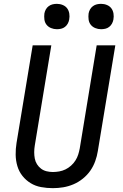

<svg xmlns="http://www.w3.org/2000/svg" viewBox="-20 -971 640 999"><path d="M255 8Q224 8 194 2.5Q164 -3 139.5 -18Q115 -33 97 -55.5Q79 -78 70.5 -106.5Q62 -135 61.5 -165.5Q61 -196 66 -227L150 -735H247L161 -214Q158 -196 158 -179Q158 -162 161 -146Q164 -130 172.5 -116.5Q181 -103 193.5 -93.5Q206 -84 222 -80Q238 -76 255 -76Q271 -76 288 -79Q305 -82 320.5 -89.5Q336 -97 349.5 -109Q363 -121 372.5 -136Q382 -151 387 -167Q392 -183 395 -199L483 -735H580L489 -185Q485 -159 475.5 -132.5Q466 -106 450 -83Q434 -60 411 -41.5Q388 -23 362 -12Q336 -1 309 3.5Q282 8 255 8ZM506 -819Q490 -819 475.5 -825Q461 -831 452 -842.5Q443 -854 441 -869.5Q439 -885 441 -901Q443 -912 448.5 -922Q454 -932 463.5 -939Q473 -946 484 -948.5Q495 -951 506 -951Q522 -951 536.5 -945Q551 -939 559.5 -927.5Q568 -916 570.5 -900.5Q573 -885 570 -869Q568 -858 562.5 -848Q557 -838 548 -831Q539 -824 528 -821.5Q517 -819 506 -819ZM276 -819Q260 -819 245.5 -825Q231 -831 222 -842.5Q213 -854 211 -869.5Q209 -885 211 -901Q213 -912 218.5 -922Q224 -932 233.5 -939Q243 -946 254 -948.5Q265 -951 276 -951Q292 -951 306.5 -945Q321 -939 329.5 -927.5Q338 -916 340.5 -900.5Q343 -885 340 -869Q338 -858 332.5 -848Q327 -838 318 -831Q309 -824 298 -821.5Q287 -819 276 -819Z"/></svg>

Font: Iosevka Aile Medium
Style: Italic
Weight: 500
Italic angle: -9°
Designer: Belleve Invis
Foundry: Belleve Invis
Version: Version 31.1.0; ttfautohint (v1.8.4)